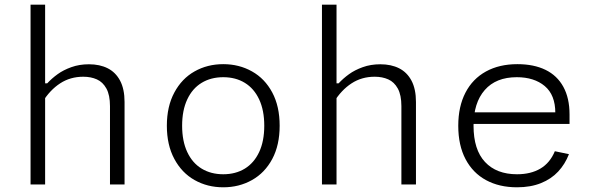

<svg xmlns="http://www.w3.org/2000/svg" viewBox="-20 -785 2520 817"><path d="M110 0V-765H172V0ZM448 0V-333.5Q448 -380.5 432.8 -408.2Q417.5 -436 392.2 -447.2Q367 -458.5 334.5 -458.5Q279 -458.5 235.8 -430.2Q192.5 -402 161 -351V-430.5H181Q200.5 -451.5 225 -469.2Q249.5 -487 283.5 -499.2Q317.5 -511.5 358.5 -511.5Q404.5 -511.5 438.2 -494.5Q472 -477.5 491 -441.8Q510 -406 510 -351V0Z M930 12Q862.5 12 808 -18.8Q753.5 -49.5 721.8 -108.8Q690 -168 690 -250Q690 -332 721.8 -391.2Q753.5 -450.5 808 -481.2Q862.5 -512 930 -512Q997.5 -512 1052.2 -481.2Q1107 -450.5 1138.5 -391.5Q1170 -332.5 1170 -250Q1170 -167.5 1138.5 -108.5Q1107 -49.5 1052.2 -18.8Q997.5 12 930 12ZM930 -456.5Q877.5 -456.5 838 -432.5Q798.5 -408.5 776.8 -362Q755 -315.5 755 -250Q755 -184.5 776.8 -138Q798.5 -91.5 838 -67.5Q877.5 -43.5 930 -43.5Q982.5 -43.5 1021.8 -67.5Q1061 -91.5 1082.8 -138Q1104.5 -184.5 1104.5 -250Q1104.5 -315.5 1082.8 -362Q1061 -408.5 1021.8 -432.5Q982.5 -456.5 930 -456.5Z M1350 0V-765H1412V0ZM1688 0V-333.5Q1688 -380.5 1672.8 -408.2Q1657.5 -436 1632.2 -447.2Q1607 -458.5 1574.5 -458.5Q1519 -458.5 1475.8 -430.2Q1432.5 -402 1401 -351V-430.5H1421Q1440.5 -451.5 1465 -469.2Q1489.5 -487 1523.5 -499.2Q1557.5 -511.5 1598.5 -511.5Q1644.5 -511.5 1678.2 -494.5Q1712 -477.5 1731 -441.8Q1750 -406 1750 -351V0Z M2181.5 -512Q2251.5 -512 2301.2 -487.8Q2351 -463.5 2377.2 -415.5Q2403.5 -367.5 2403.5 -298V-257.5H1974.5V-307H2371L2343 -283V-304.5Q2343 -381 2298 -418.8Q2253 -456.5 2179 -456.5Q2090.5 -456.5 2042.8 -402Q1995 -347.5 1995 -250Q1995 -148 2043.8 -95.8Q2092.5 -43.5 2180 -43.5Q2239 -43.5 2279.8 -67.8Q2320.5 -92 2341 -141.5L2401 -129Q2384.5 -86.5 2355.2 -55Q2326 -23.5 2282 -5.8Q2238 12 2180 12Q2104.5 12 2048.2 -18.5Q1992 -49 1961 -107.8Q1930 -166.5 1930 -250Q1930 -331.5 1960.5 -390.5Q1991 -449.5 2047.8 -480.8Q2104.5 -512 2181.5 -512Z"/></svg>

Font: Monaspace Neon Var
Style: Regular
Weight: 400
Designer: Riley Cran and the Lettermatic Team
Version: Version 1.000 (Monaspace Neon Var)